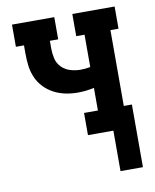

<svg xmlns="http://www.w3.org/2000/svg" viewBox="-80 -581 659 818"><g transform="rotate(-10 250.0 -172.5)"><path d="M375 175V0H265V-96H325V-194Q308 -190 290 -188Q272 -186 254 -186Q227 -186 200.5 -191.5Q174 -197 150.5 -209.5Q127 -222 108.5 -241.5Q90 -261 79.5 -286Q69 -311 66 -337.5Q63 -364 63 -391V-424H28V-520H211V-424H175V-391Q175 -369 180 -347Q185 -325 201 -309Q217 -293 238.5 -286.5Q260 -280 282 -280Q293 -280 304 -281Q315 -282 325 -284V-424H289V-520H472V-424H437V-96H472V175Z"/></g></svg>

Font: Iosevka Curly Slab
Style: Bold
Weight: 700
Monospace: yes
Designer: Belleve Invis
Foundry: Belleve Invis
Version: Version 22.1.2; ttfautohint (v1.8.4)